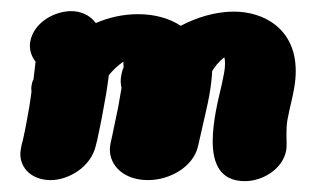

<svg xmlns="http://www.w3.org/2000/svg" viewBox="-20 -321 588 347"><path d="M199.4 -185.9 198.9 -183.2C197.8 -177.2 197.8 -171.1 199.6 -161.8L193.4 -126.4C188.7 -105.5 185.1 -85 179.6 -61L179.4 -59.5C178.8 -56.5 178.6 -53.5 178.6 -50.6C178.6 -21.1 204.3 4.5 247.6 4.5C286.8 4.5 329.3 -19.3 337.9 -56.7L353 -123.1C354.6 -130.2 356.5 -138.7 358.4 -149.4C360.6 -162.2 362.5 -174.4 363.5 -192.6C367.7 -199.6 374.8 -209.3 385.4 -217.4C386.4 -213.6 388 -206.1 384.9 -188.6C380.4 -163.2 374.3 -143.8 370 -119.4C367.2 -103.5 364.4 -84.4 364.4 -65.9C364.4 -28.4 376 6.4 422.5 6.4C455.6 6.4 491.5 -16.3 497.3 -49.5C497.8 -52.6 498 -56.4 498 -60.7C498 -66.3 497.7 -72.9 497.7 -79.8C497.7 -87.9 498.1 -96.5 499.6 -105C499.8 -106.4 500.1 -108.2 501 -111.7L501.1 -112.3L501.2 -112.8C503.2 -124.5 507.7 -139.6 511.6 -161.3C513.5 -172.5 514.5 -182.9 514.5 -192.6C514.5 -269.5 456.3 -300 402.9 -300C368.7 -300 335.4 -289.4 306.6 -274.4C288 -286.6 262.1 -295.4 229.6 -295.4C201.6 -295.4 175.1 -289 153.2 -279.3L150 -283C141.8 -292.9 127.2 -300.9 108.5 -300.9H107C74.8 -299.7 40.4 -278.3 34.7 -245.8C34.2 -243.3 34 -240.8 34 -238.3C34 -227.5 38.1 -217.3 44.3 -209.6L40.5 -177.2C40.3 -176.8 38.5 -175.1 37.1 -166.9C36.6 -164.1 36.2 -161.4 36.9 -155.3C35.8 -148.2 34.7 -137.8 33.2 -129.4C29.7 -109.4 26.6 -91.4 21.6 -68.9C21 -65.2 19.8 -63.8 18 -53.7L17.5 -50.5C17 -47.8 16.8 -45 16.8 -42.3C16.8 -17.2 37.2 4.5 71.9 4.5C103.4 4.5 144.2 -18.9 153 -57.2C153.9 -62.1 155.1 -63.7 157.5 -76.5C162.6 -99.7 167.5 -126.6 172 -152.3C173.8 -162.6 174.8 -172.5 176.7 -185.2C182.8 -192.7 192.3 -202.5 202.9 -209.5C202.9 -208.5 203.2 -206 203.4 -199.1C203.1 -198.3 200.9 -194.5 199.4 -185.9Z"/></svg>

Font: TudorRose
Style: BoldOblique
Weight: 500
Version: Version 001.000